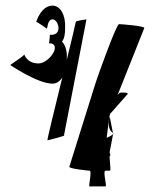

<svg xmlns="http://www.w3.org/2000/svg" viewBox="-20 -664 593 684"><path d="M17 -432C17 -432 114 -366 167 -366C181 -366 193 -374 202 -388C175 -278 147 -164 149 -164C149 -164 222 -182 208 -182L288 -595C286 -595 250 -590 250 -586C250 -584 236 -524 218 -451V-454C220 -483 212 -504 201 -516C210 -528 212 -544 212 -566C214 -612 194 -644 167 -644C126 -644 109 -586 109 -586C113 -586 147 -562 147 -562C149 -562 149 -595 167 -595C189 -595 205 -536 158 -540C158 -546 156 -510 154 -510C204 -510 156 -438 117 -438C73 -438 66 -474 66 -470C66 -464 13 -432 17 -432ZM227 -70C225 -63 294 -56 299 -56C309 -56 294 0 299 0H356C362 0 345 -56 356 -56H372C377 -56 367 -110 372 -110C377 -110 369 -117 371 -124L383 -187C379 -181 366 -176 360 -173L370 -253L494 -564C498 -571 414 -578 404 -578C394 -578 323 -378 321 -370ZM383 -187C384 -188 384 -188 384 -189C361 -204 367 -231 372 -258L370 -253ZM372 -258 432 -326C432 -326 447 -336 410 -334C397 -333 383 -296 372 -258Z"/></svg>

Font: Ampere
Style: SCUltCnd
Weight: 400
Version: Version 1